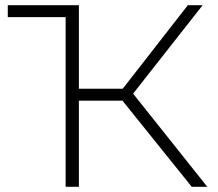

<svg xmlns="http://www.w3.org/2000/svg" viewBox="-20 -720 842 740"><path d="M452 -332H284V0H233V-654H10V-700H284V-378H453L704 -700H761L493 -359L779 0H719Z"/></svg>

Font: Montserrat Atlas Light
Style: Regular
Weight: 300
Designer: Julieta Ulanovsky
Foundry: Julieta Ulanovsky
Version: Version 7.200